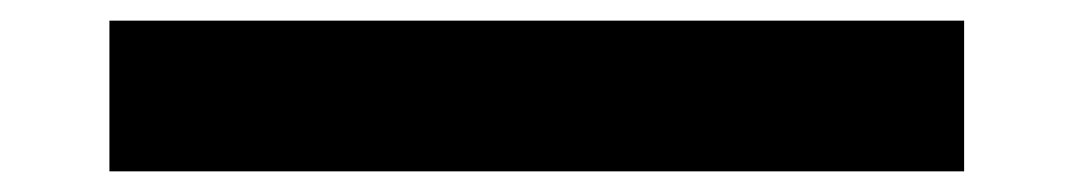

<svg xmlns="http://www.w3.org/2000/svg" viewBox="-20 -473 1040 186"><path d="M914 -453V-307H86V-453Z"/></svg>

Font: Murecho Thin Black
Style: Regular
Weight: 900
Version: Version 1.010